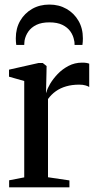

<svg xmlns="http://www.w3.org/2000/svg" viewBox="-20 -800 420 820"><path d="M19 0V-30L83.5 -42.5V-454L18.5 -472.5V-502.5L145 -531H162.5L179 -518L178.5 -488.5L176.5 -402.5L178.5 -407Q182 -421.5 194.2 -442.2Q206.5 -463 226.2 -483.8Q246 -504.5 272.5 -518.5Q299 -532.5 331 -532.5Q342.5 -532.5 349.5 -531.2Q356.5 -530 361 -528V-428.5Q356 -432 345.2 -435.2Q334.5 -438.5 318 -438.5Q287.5 -438.5 262.5 -431.2Q237.5 -424 218.2 -410.2Q199 -396.5 185 -377V-43L276.5 -29.5V0ZM191 -780.5Q232 -780.5 264.2 -762Q296.5 -743.5 315.2 -711.2Q334 -679 334 -636Q334 -628.5 333.5 -621.8Q333 -615 332 -608H298.5Q298.5 -612 298.2 -617.2Q298 -622.5 296.5 -627.5Q293 -648 280.8 -665.5Q268.5 -683 246.5 -693.8Q224.5 -704.5 191 -704.5Q157.5 -704.5 135.5 -693.8Q113.5 -683 101.2 -665.5Q89 -648 85 -627.5Q84.5 -622.5 84 -617.2Q83.5 -612 83.5 -608H49.5Q48.5 -615 48 -621.8Q47.5 -628.5 47.5 -636.5Q47.5 -679 66.2 -711.2Q85 -743.5 117.2 -762Q149.5 -780.5 191 -780.5Z"/></svg>

Font: Merriweather 96pt
Style: Regular
Weight: 400
Version: Version 2.100